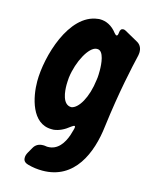

<svg xmlns="http://www.w3.org/2000/svg" viewBox="-119 -650 739 946"><g transform="rotate(15 251.0 -177.0)"><path d="M500 -450C501 -456 502 -462 502 -468C502 -481 498 -502 477 -514L409 -552C404 -555 400 -556 396 -556C386 -556 380 -549 379 -535C378 -524 376 -518 371 -518C368 -518 364 -521 359 -527C334 -560 303 -574 272 -574C269 -574 265 -574 261 -573C118 -557 52 -326 52 -199C52 -119 79 11 181 11H191C218 8 244 -4 271 -26C278 -31 283 -34 286 -34C289 -34 290 -32 290 -28C290 -25 289 -22 288 -17L279 14C264 58 236 100 186 100C183 100 179 100 175 99C170 98 166 98 162 98C140 98 124 107 114 125L98 153C93 162 90 171 90 179C90 186 89 203 116 210C141 217 165 220 190 220C354 220 416 69 432 -70C455 -253 485 -386 500 -450ZM247 -119C201 -119 196 -187 196 -220C196 -231 197 -244 198 -257C209 -342 255 -426 293 -429H298C331 -429 336 -362 336 -330C336 -321 336 -296 333 -281C322 -189 283 -124 247 -119Z"/></g></svg>

Font: Bangerz
Style: Bold
Weight: 700
Designer: vernon adams
Foundry: Vernon Adams
Version: Version 2.10;December 28, 2023;FontCreator 13.0.0.2683 64-bi